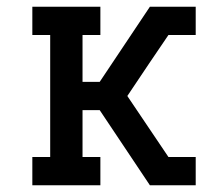

<svg xmlns="http://www.w3.org/2000/svg" viewBox="-20 -550 640 570"><path d="M480 -446 508 -489V-530H561V-446ZM76 0V-84H129V-446H76V-530H278V-446H225V-307H276L425 -530H508V-488L480 -446L423 -362L358 -265L480 -84H561V0H508V-42V0H425L276 -223H225V-84H278V0Z"/></svg>

Font: Iosevka Slab Medium Extended
Style: Regular
Weight: 500
Width: 7
Monospace: yes
Designer: Belleve Invis
Foundry: Belleve Invis
Version: Version 11.1.1; ttfautohint (v1.8.3)